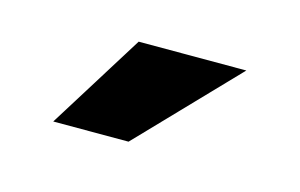

<svg xmlns="http://www.w3.org/2000/svg" viewBox="-38 -886 465 298"><g transform="rotate(15 194.5 -737.0)"><path d="M329 -814 181 -660H60L156 -814Z"/></g></svg>

Font: Farro
Style: Bold
Weight: 700
Designer: Aceler Chua
Foundry: Grayscale Limited
Version: Version 1.101